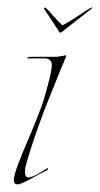

<svg xmlns="http://www.w3.org/2000/svg" viewBox="-20 -474 260 500"><path d="M215 -453Q219 -455 219.5 -454Q220 -453 218 -451L140 -390Q137 -388 135 -390L95 -451Q94 -453 96 -454Q98 -455 100 -453Q105 -449 117.5 -434Q130 -419 143 -408Q163 -419 185.5 -434Q208 -449 215 -453ZM26 6Q16 6 16 -4Q16 -17 27 -46Q38 -75 54 -112Q70 -149 84 -186Q92 -206 99 -231.5Q106 -257 110 -273Q112 -284 113.5 -291.5Q115 -299 115 -304Q115 -322 95 -322H54Q51 -321 51 -322.5Q51 -324 53 -325Q54 -326 63 -326Q72 -326 84 -326H128Q132 -327 137.5 -327.5Q143 -328 146 -329Q154 -332 152 -326Q140 -299 125.5 -262Q111 -225 95 -186Q89 -170 79.5 -143.5Q70 -117 61.5 -90.5Q53 -64 48 -46Q45 -36 45 -28Q45 -10 56 -12Q67 -14 80.5 -22Q94 -30 103 -36H104Q104 -36 104.5 -36Q105 -36 105 -35Q105 -31 99 -29Q86 -23 66 -11.5Q46 0 32 5Q30 6 26 6Z"/></svg>

Font: Explora
Style: Regular
Weight: 400
Designer: Robert E. Leuschke
Foundry: Robert E. Leuschke
Version: Version 1.010